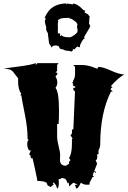

<svg xmlns="http://www.w3.org/2000/svg" viewBox="-22 -1111 760 1144"><path d="M251 -950.2 244.6 -985.8Q249 -990.2 249 -1002V-1004.9H243.2Q246.1 -1008.3 251.2 -1019Q256.3 -1029.8 259.3 -1033.2Q293 -1088.4 373.5 -1090.8L371.1 -1084L378.9 -1089.8L409.7 -1085H414.1L412.1 -1089.8Q439 -1089.8 475.1 -1050.8L476.1 -1051.8L485.8 -1045.9Q485.8 -1040.5 480.5 -1040.5Q481.9 -1037.1 488.8 -1032.7Q495.6 -1028.3 499 -1028.3L514.6 -1010.7H511.2Q511.2 -1008.8 508.3 -967.3L515.6 -961.4L512.2 -952.1H515.6Q478.5 -888.7 477.5 -887.7H480.5Q481.4 -887.7 485.4 -883.8Q477.5 -883.8 466.1 -864.3Q454.6 -844.7 454.6 -839.6Q454.6 -834.5 455.1 -830.1H449.2Q442.9 -830.1 441.9 -836.4Q438.5 -829.1 430.2 -829.1V-823.7H426.8Q425.3 -816.9 420.9 -816.9Q416.5 -816.9 412.1 -820.3V-810.5L403.8 -803.7Q391.6 -808.6 379.4 -808.6Q367.2 -808.6 361.3 -812.7Q355.5 -816.9 354 -816.9L353 -815.4Q347.2 -818.4 341.6 -819.1Q335.9 -819.8 334 -822.5Q332 -825.2 328.1 -835.4Q325.2 -835.9 322.3 -837.4Q316.4 -840.3 309.6 -840.3Q288.6 -840.3 286.1 -826.2Q284.7 -833.5 276.9 -842.5Q269 -851.6 269 -864.3L263.7 -906.2V-912.1Q252.9 -929.2 252.9 -937.7Q252.9 -946.3 253.4 -947.3L250 -970.7ZM322.3 -965.8 323.2 -937.5Q323.2 -928.7 322.3 -924.8L323.2 -912.1H335.9V-895L344.7 -901.4Q352.5 -888.7 392.6 -888.7Q401.4 -888.7 420.7 -902.1Q439.9 -915.5 439.9 -924.8V-942.4H433.1Q434.1 -942.4 436 -943.8Q438 -945.3 438 -946.3L436.5 -948.2Q439 -960.4 439 -963.9Q439 -967.3 436.8 -971.2Q434.6 -975.1 431.9 -978.3Q429.2 -981.4 424.1 -985.1Q418.9 -988.8 416 -990.7Q404.3 -998.5 401.4 -1000L392.6 -999V-1004.9Q348.6 -1004.9 335.9 -999Q323.2 -993.2 323.2 -988.8Q323.2 -984.4 325.7 -983.4Q322.3 -979 322.3 -965.8ZM424.8 -9.3 441.4 -11.2 415 -22.5 389.2 0V-15.1Q387.2 -23.4 380.4 -23.4V-14.2Q378.4 -30.8 370.8 -40.5Q363.3 -50.3 344.2 -50.3Q339.8 -43.5 334.2 -43.5Q328.6 -43.5 327.1 -44.4L328.6 -24.9Q328.6 11.7 318.4 11.7Q311 -13.2 298.8 -22.5Q292.5 -22.5 290.5 -21.5L298.8 -12.7L278.8 3.4L260.3 -7.8Q260.3 -22 247.6 -26.4Q231.4 -32.7 200.7 -32.7Q200.7 -38.6 186.8 -102.8Q172.9 -167 171.9 -168.9Q169.9 -167 167.7 -167Q165.5 -167 162.8 -170.2Q160.2 -173.3 160.2 -176Q160.2 -178.7 162.1 -180.7L151.9 -192.4L162.1 -214.8H151.9Q141.1 -227.5 140.4 -250Q139.6 -272.5 149.4 -277.3L142.1 -282.2V-293Q142.1 -350.6 125.5 -432.9Q108.9 -515.1 105 -543H98.6L105 -553.2Q85.9 -575.2 85.9 -625V-644.5Q78.1 -653.8 69.1 -666Q60.1 -678.2 56.2 -682.9Q52.2 -687.5 44.4 -692.9Q32.2 -701.2 -2 -701.2Q16.6 -705.6 88.9 -714.6Q161.1 -723.6 191.4 -734.9V-723.6L200.7 -734.9H327.1L318.4 -723.6V-689L308.6 -678.2Q309.1 -678.7 312.5 -678.7Q320.3 -678.7 320.3 -671.4Q320.3 -669.4 318.4 -667.5L308.6 -655.3Q319.3 -638.7 319.3 -619.6Q319.3 -600.6 308.6 -587.9Q329.6 -563.5 329.6 -448.2Q329.6 -397.5 327.1 -372.1H318.4V-293Q318.4 -275.4 327.4 -239.5Q336.4 -203.6 336.4 -189.9L335.4 -158.2Q335.4 -123.5 371.1 -123.5L389.2 -135.7V-146.5L397.9 -157.2L389.2 -168.9Q406.7 -195.3 406.7 -256.8V-282.2L410.6 -285.2L397.9 -305.2L406.7 -315.9V-339.8H415L424.8 -565.4L415 -576.2V-587.9H424.8Q426.8 -590.3 426.8 -593Q426.8 -595.7 419.2 -598.4Q411.6 -601.1 411.6 -603.3Q411.6 -605.5 415 -610.4L406.7 -620.1L408.2 -619.6Q410.2 -619.6 412.6 -622.6Q415 -625.5 415 -627.4Q415 -629.4 413.1 -630.4Q425.3 -642.6 425.3 -674.3Q425.3 -706.1 424.8 -712.4L415 -723.6H468.3Q506.3 -723.6 556.6 -701.2L564.9 -712.4Q590.3 -712.4 640.1 -689.9Q689.9 -667.5 718.3 -667.5Q679.2 -644.5 639.2 -598.6L648.9 -589.4H647Q643.6 -589.4 640.6 -586.2Q637.7 -583 637.7 -580.1Q637.7 -577.1 639.2 -576.2L649.9 -565.4H639.2Q575.2 -438 575.2 -252.4Q575.2 -233.9 564.9 -214.8V-192.4H556.6L557.6 -178.2Q557.6 -157.2 547.9 -157.2L556.6 -135.7L539.1 -90.3Q540 -92.3 542.2 -92.3Q544.4 -92.3 546.9 -89.1Q549.3 -85.9 549.3 -83.3Q549.3 -80.6 547.9 -79.1L539.1 -90.3L529.8 -67.4L539.1 -56.6H529.8L511.7 -22.5V-11.2Q508.8 -10.3 493.2 -10.3Q477.5 -10.3 459.5 -22.5Q456.1 -13.2 448 -0.5Q439.9 12.2 432.6 12.7Z"/></svg>

Font: Butcherman
Style: Regular
Weight: 400
Version: Version 001.003